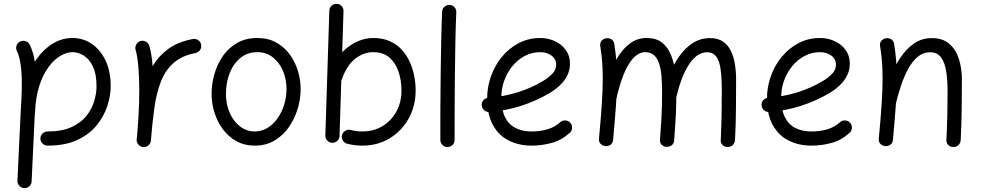

<svg xmlns="http://www.w3.org/2000/svg" viewBox="-20 -721 5061 989"><path d="M188.1 -7.3Q188.1 7.6 199.1 18.4Q210.1 29.2 225.1 29.2Q315.4 29.2 377.7 0.2Q440.1 -28.7 477.9 -75.4Q515.7 -122 533 -175.4Q550.2 -228.7 550.2 -277.3Q550.2 -352.8 524 -408.4Q497.7 -464.1 453.2 -494.7Q408.6 -525.3 353 -525.3Q301.3 -525.3 254.8 -498.3Q208.3 -471.3 171.5 -421Q134.8 -370.7 112.6 -300.5Q90.5 -230.3 87 -143.7Q86.7 -128.7 96.9 -117.3Q107.2 -106 122.1 -105.6Q137.6 -105.2 148.8 -115.4Q160 -125.5 160.3 -140.5Q163.6 -221.1 182.8 -279.9Q202.1 -338.6 230.8 -376.8Q259.5 -414.9 291.6 -433.6Q323.7 -452.3 353 -452.3Q383.4 -452.3 411.8 -434.5Q440.2 -416.7 458.7 -378.2Q477.2 -339.6 477.2 -277.3Q477.2 -239.4 464.8 -198.6Q452.5 -157.8 424 -122.6Q395.4 -87.5 346.6 -65.6Q297.9 -43.8 225.1 -43.8Q210.1 -43.8 199.1 -33.3Q188.1 -22.8 188.1 -7.3ZM104.7 247.9Q120.1 248.5 131.3 238.3Q142.4 228.1 142.9 213.2L158.6 -121.4Q161.5 -168.6 163.9 -211.7Q166.4 -254.8 166.4 -294.4Q166.4 -348.6 159.7 -399.7Q153 -450.8 133.2 -490.5Q126.6 -504.2 112 -508.9Q97.4 -513.6 83.7 -507Q70.1 -500.4 65.2 -485.9Q60.4 -471.4 67 -457.8Q79.9 -432.5 86.2 -388.8Q92.4 -345 92.4 -294.4Q92.4 -257.3 90.5 -215.1Q88.5 -172.9 85.6 -125.7L69.9 209.7Q69.4 224.6 79.6 236Q89.7 247.4 104.7 247.9Z M1016.1 -490.8Q1013.4 -505.6 1000.6 -514.3Q987.8 -523 973 -520Q897.7 -505.6 848.1 -469.9Q798.4 -434.3 768.2 -383.3Q738 -332.3 721.7 -270.2Q705.4 -208 697.6 -139.9Q689.9 -71.7 684.2 -2.9Q682.8 12.1 692.8 23.6Q702.9 35.1 717.8 36.5Q733.3 37.9 744.5 27.9Q755.8 17.8 757.2 2.9Q764.5 -87.8 775.1 -164.4Q785.6 -241 808.3 -299.6Q830.9 -358.2 873.5 -396.2Q916.1 -434.3 986.9 -447.8Q1001.7 -450.7 1010.4 -463.4Q1019.1 -476.1 1016.1 -490.8ZM717 36.5Q731.9 38.1 743.8 28.4Q755.6 18.7 757.2 3.7Q762.8 -49.7 766.6 -119.5Q770.4 -189.3 770.4 -259.8Q770.4 -325.3 765.9 -384.3Q761.4 -443.3 749.1 -484.6Q745 -499 731.5 -506.3Q718 -513.6 703.6 -509.3Q689.1 -505.2 681.9 -491.6Q674.6 -478 678.6 -463.6Q687.6 -433.2 692.5 -377.9Q697.4 -322.6 697.4 -259.8Q697.4 -191.8 693.5 -123.5Q689.6 -55.2 684.2 -3.7Q682.6 11.2 692.3 23Q702 34.7 717 36.5Z M1305.7 -452.3Q1351.3 -452.3 1385 -426.1Q1418.6 -399.9 1437.2 -356.8Q1455.7 -313.7 1455.7 -262.7Q1455.7 -219.2 1443.2 -180Q1430.7 -140.7 1408.6 -110Q1386.5 -79.4 1356.8 -61.6Q1327.1 -43.8 1292.5 -43.8Q1250.5 -43.8 1216.9 -69.4Q1183.2 -94.9 1163.6 -138.8Q1143.9 -182.6 1143.9 -237.3Q1143.9 -296.1 1163.3 -345Q1182.6 -393.9 1219 -423.1Q1255.3 -452.3 1305.7 -452.3ZM1305.7 -525.3Q1246 -525.3 1201.6 -499.8Q1157.2 -474.4 1128 -432.4Q1098.9 -390.3 1084.4 -339.4Q1069.9 -288.4 1069.9 -237.3Q1069.9 -187.6 1085 -140.1Q1100 -92.7 1128.6 -54.4Q1157.2 -16.1 1198.6 6.5Q1240 29.2 1292.5 29.2Q1349.4 29.2 1393.5 3.3Q1437.6 -22.6 1467.5 -65.5Q1497.5 -108.3 1513.1 -159.9Q1528.7 -211.4 1528.7 -262.7Q1528.7 -308.8 1514.6 -355.3Q1500.5 -401.8 1472.7 -440.2Q1444.8 -478.5 1403 -501.9Q1361.3 -525.3 1305.7 -525.3Z M1714.1 -701Q1699.2 -701.4 1688 -691.3Q1676.8 -681.2 1676.4 -665.8L1655.9 -23.2Q1655.5 -8.2 1665.9 3Q1676.2 14.2 1691.2 14.5Q1706.6 14.9 1717.6 4.5Q1728.5 -5.8 1728.9 -20.8L1749.4 -663.3Q1749.8 -678.8 1739.7 -689.7Q1729.6 -700.7 1714.1 -701ZM1697.4 -287.4Q1712 -283.9 1724.9 -291.9Q1737.8 -299.9 1741.6 -314.5Q1766.7 -385.2 1809.8 -418.7Q1852.9 -452.3 1902.5 -452.3Q1953.8 -452.3 1985.7 -424.7Q2017.7 -397.1 2032.8 -352Q2048 -306.9 2048 -253.8Q2048 -193.9 2021.8 -146.3Q1995.6 -98.8 1950 -71.3Q1904.4 -43.8 1846.2 -43.8Q1815.7 -43.8 1786.9 -51.5Q1772.5 -55.4 1759.1 -47.7Q1745.7 -40 1741.8 -25.4Q1738.2 -11 1745.9 2.2Q1753.7 15.4 1768.1 19.3Q1806.2 29.2 1846.2 29.2Q1924.7 29.2 1986.8 -8.3Q2048.8 -45.7 2084.9 -110.2Q2121 -174.7 2121 -255.8Q2121 -290.6 2114 -328.1Q2107.1 -365.5 2091.4 -400.7Q2075.7 -435.9 2050.4 -463.9Q2025.2 -491.9 1988.4 -508.6Q1951.7 -525.3 1902.5 -525.3Q1865.9 -525.3 1830.7 -511.4Q1795.5 -497.6 1764.4 -472Q1733.4 -446.4 1709.1 -410.7Q1684.9 -375.1 1670.3 -331.6Q1666.5 -317 1674.7 -304Q1682.9 -290.9 1697.4 -287.4Z M2295.7 -695.7Q2280.8 -696.2 2269.4 -686.3Q2258 -676.4 2257.4 -660.9Q2254.5 -597.4 2252.8 -514Q2251.1 -430.5 2249.9 -339.3Q2248.7 -248 2248.4 -160.2Q2248.2 -72.3 2248.2 0Q2248.2 15 2258.9 25.7Q2269.7 36.5 2284.7 36.5Q2300.1 36.5 2310.9 25.7Q2321.7 15 2321.7 0Q2321.7 -72.1 2321.9 -160Q2322.1 -247.9 2323.1 -338.7Q2324.1 -429.5 2325.8 -512.4Q2327.5 -595.3 2330.4 -657.4Q2331 -672.9 2321.1 -684Q2311.2 -695.1 2295.7 -695.7Z M2762.3 -452.3Q2796.1 -452.3 2820.4 -434.9Q2844.7 -417.5 2844.7 -387.8Q2844.7 -361.4 2824.6 -340.6Q2804.6 -319.8 2774.5 -302.1Q2713 -265.7 2641.8 -244.1Q2570.6 -222.6 2495.3 -217.4Q2480.3 -216.2 2470.3 -205Q2460.3 -193.8 2461.3 -178.4Q2462.5 -163.5 2473.9 -153.4Q2485.4 -143.4 2500.3 -144.4Q2584.2 -150.1 2663.3 -175.5Q2742.5 -200.8 2814.6 -243.7Q2828.2 -252 2845.5 -265.2Q2862.7 -278.4 2878.9 -297.2Q2895.1 -316 2905.5 -339.9Q2915.9 -363.8 2915.9 -393.1Q2915.9 -425.8 2902.4 -450.5Q2888.9 -475.2 2866.6 -491.9Q2844.4 -508.7 2817.6 -517Q2790.9 -525.3 2764.2 -525.3Q2702 -525.3 2651.4 -498.6Q2600.8 -471.9 2564.5 -427.2Q2528.1 -382.6 2508.8 -327.3Q2489.4 -272.1 2489.4 -214.8Q2489.4 -129 2520.1 -75.1Q2550.8 -21.2 2602.9 4Q2655.1 29.2 2718.8 29.2Q2769.5 29.2 2820.8 15.5Q2872.1 1.8 2914.9 -36.7Q2926.1 -46.9 2926.8 -62.3Q2927.5 -77.6 2917.4 -88.7Q2907.5 -99.9 2892.1 -100.6Q2876.6 -101.3 2865.4 -91.2Q2837.9 -66.2 2800.1 -55Q2762.4 -43.8 2718.8 -43.8Q2670.4 -43.8 2635.3 -61.8Q2600.1 -79.7 2581.2 -118.3Q2562.4 -156.9 2562.4 -218.5Q2562.4 -265.1 2577.8 -307Q2593.3 -349 2620.5 -381.8Q2647.8 -414.6 2684.3 -433.4Q2720.8 -452.3 2762.3 -452.3Z M3065.4 -7.4Q3063.8 10.2 3074 20.1Q3084.1 30.1 3097.3 31.5Q3111.3 33.1 3123.9 25.1Q3136.5 17.1 3138.1 -0.4Q3147.8 -105 3153 -180.6Q3158.1 -256.2 3158.1 -315.9Q3158.1 -365.8 3154.7 -408.7Q3151.2 -451.5 3144.2 -494.6Q3141.4 -512.8 3127.4 -519.7Q3113.5 -526.6 3099.1 -523.3Q3086.7 -520.4 3078 -510.1Q3069.3 -499.8 3072 -483.1Q3078.6 -442.7 3081.7 -403Q3084.8 -363.3 3084.8 -315.9Q3084.8 -259.4 3080 -185.7Q3075.2 -111.9 3065.4 -7.4ZM3081.7 -205.1Q3078 -189.8 3087.2 -178.6Q3096.5 -167.4 3109.5 -164.6Q3124.8 -161.7 3136.2 -170.5Q3147.6 -179.3 3150.7 -192.9Q3161.3 -244.9 3176 -291.5Q3190.6 -338.1 3209.7 -374.3Q3228.7 -410.6 3252.2 -431.4Q3275.7 -452.3 3303.5 -452.3Q3331.7 -452.3 3349 -436.7Q3366.2 -421.1 3375.3 -393Q3384.3 -365 3387.4 -327.4Q3390.4 -289.7 3390.4 -245.8Q3390.4 -203.7 3389.5 -170.7Q3388.6 -137.8 3386.3 -99.5Q3384 -61.2 3379.6 -2.5Q3378.2 15.6 3388.8 25.1Q3399.4 34.5 3413.3 35.4Q3427 36.1 3439.1 28Q3451.2 19.8 3452.6 2.5Q3455.7 -42.6 3457.9 -75.1Q3460.1 -107.6 3461.5 -134.1Q3462.8 -160.5 3463.3 -186.9Q3463.7 -213.3 3463.7 -246.1Q3463.7 -299.1 3458 -348.9Q3452.2 -398.7 3436 -438.6Q3419.8 -478.5 3389.7 -501.9Q3359.6 -525.3 3311 -525.3Q3263.1 -525.3 3225.8 -497.8Q3188.5 -470.4 3160.6 -424.3Q3132.8 -378.3 3113.4 -321.3Q3094 -264.3 3081.7 -205.1ZM3393 -226.9Q3388.7 -212 3395.4 -199.2Q3402.2 -186.4 3415.2 -182.7Q3430.8 -178.5 3443.8 -185.5Q3456.7 -192.5 3460.5 -206.3Q3471.4 -256.8 3487.1 -301.2Q3502.7 -345.7 3523 -379.5Q3543.3 -413.3 3568.1 -432.6Q3593 -451.8 3622.3 -451.8Q3647.3 -451.8 3662.4 -437.3Q3677.6 -422.8 3685.2 -396.1Q3692.7 -369.3 3695.3 -332.5Q3697.9 -295.7 3697.9 -251.4Q3697.9 -190.9 3696.9 -130.3Q3695.9 -69.8 3692.6 0.1Q3691.5 14.6 3701.2 25.4Q3710.9 36.1 3728.4 36.1Q3745.5 36.1 3755.3 25.4Q3765.1 14.6 3766.1 0.5Q3770.2 -81.4 3770.9 -157.9Q3771.7 -234.3 3771.7 -310.5Q3771.7 -351.6 3765.6 -389.9Q3759.6 -428.3 3744.8 -458.8Q3730 -489.3 3704 -507Q3678 -524.8 3637.7 -524.8Q3589 -524.8 3549.7 -499.9Q3510.3 -475.1 3480.1 -432.8Q3449.8 -390.6 3428.1 -337.2Q3406.4 -283.9 3393 -226.9Z M4203.7 -452.3Q4237.5 -452.3 4261.8 -434.9Q4286.1 -417.5 4286.1 -387.8Q4286.1 -361.4 4266.1 -340.6Q4246 -319.8 4215.9 -302.1Q4154.4 -265.7 4083.2 -244.1Q4012 -222.6 3936.7 -217.4Q3921.8 -216.2 3911.7 -205Q3901.7 -193.8 3902.7 -178.4Q3903.9 -163.5 3915.3 -153.4Q3926.8 -143.4 3941.7 -144.4Q4025.6 -150.1 4104.7 -175.5Q4183.9 -200.8 4256 -243.7Q4269.7 -252 4286.9 -265.2Q4304.1 -278.4 4320.3 -297.2Q4336.5 -316 4346.9 -339.9Q4357.3 -363.8 4357.3 -393.1Q4357.3 -425.8 4343.8 -450.5Q4330.3 -475.2 4308 -491.9Q4285.8 -508.7 4259 -517Q4232.3 -525.3 4205.6 -525.3Q4143.4 -525.3 4092.8 -498.6Q4042.2 -471.9 4005.9 -427.2Q3969.5 -382.6 3950.2 -327.3Q3930.8 -272.1 3930.8 -214.8Q3930.8 -129 3961.5 -75.1Q3992.2 -21.2 4044.3 4Q4096.5 29.2 4160.2 29.2Q4210.9 29.2 4262.2 15.5Q4313.5 1.8 4356.3 -36.7Q4367.5 -46.9 4368.2 -62.3Q4368.9 -77.6 4358.8 -88.7Q4348.9 -99.9 4333.5 -100.6Q4318.1 -101.3 4306.8 -91.2Q4279.3 -66.2 4241.5 -55Q4203.8 -43.8 4160.2 -43.8Q4111.8 -43.8 4076.7 -61.8Q4041.5 -79.7 4022.6 -118.3Q4003.8 -156.9 4003.8 -218.5Q4003.8 -265.1 4019.2 -307Q4034.7 -349 4062 -381.8Q4089.2 -414.6 4125.7 -433.4Q4162.2 -452.3 4203.7 -452.3Z M4506.8 -7.4Q4505.2 10.5 4515.4 20.3Q4525.5 30.1 4538.7 31.5Q4552.7 33.1 4565.3 25.1Q4577.9 17.1 4579.5 -0.4Q4589.2 -105 4594.4 -180.6Q4599.5 -256.2 4599.5 -315.9Q4599.5 -365.8 4596.1 -408.7Q4592.7 -451.5 4585.6 -494.6Q4582.8 -512.8 4568.7 -519.8Q4554.6 -526.9 4540.2 -523.3Q4527.8 -520.4 4519.2 -510.1Q4510.7 -499.8 4513.4 -483.1Q4520 -442.7 4523.1 -403Q4526.2 -363.3 4526.2 -315.9Q4526.2 -259.4 4521.4 -185.7Q4516.6 -111.9 4506.8 -7.4ZM4528 -212.2Q4524.3 -197.1 4530.4 -184Q4536.6 -170.8 4550.5 -167.1Q4566.5 -163 4579.7 -170.2Q4592.8 -177.5 4595.5 -191Q4606.6 -236.1 4622 -282.1Q4637.3 -328.1 4658.3 -366.5Q4679.3 -405 4707.1 -428.4Q4735 -451.8 4771.4 -451.8Q4808.1 -451.8 4827.4 -425.5Q4846.6 -399.2 4853.8 -353.9Q4861 -308.7 4861 -251.4Q4861 -190.9 4859.7 -130.3Q4858.4 -69.8 4855 0.1Q4854.3 14.6 4863.8 25.4Q4873.4 36.1 4891.2 36.1Q4908.3 36.1 4918.1 25.2Q4927.9 14.3 4928.6 0.5Q4932.7 -81.4 4933.7 -157.9Q4934.8 -234.3 4934.8 -310.5Q4934.8 -367.7 4919.5 -416.6Q4904.2 -465.5 4870.1 -495.1Q4836.1 -524.8 4779.5 -524.8Q4726.6 -524.8 4685.5 -495Q4644.3 -465.2 4613.8 -417.8Q4583.3 -370.4 4562.1 -315.9Q4540.9 -261.3 4528 -212.2Z"/></svg>

Font: Mikhak VF
Style: Regular
Weight: 100
Designer: Amin Abedi
Version: Version 3.001